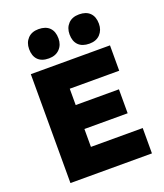

<svg xmlns="http://www.w3.org/2000/svg" viewBox="-167 -1050 992 1160"><g transform="rotate(-20 329.5 -470.0)"><path d="M83 0V-700H592V-537H274V-432H552V-278H274V-163H607V0ZM480 -752Q434 -752 409.5 -776.5Q385 -801 385 -846Q385 -887 410 -913.5Q435 -940 480 -940Q525 -940 549.5 -915.5Q574 -891 574 -846Q574 -805 549 -778.5Q524 -752 480 -752ZM219 -752Q173 -752 149 -776.5Q125 -801 125 -846Q125 -887 150 -913.5Q175 -940 219 -940Q265 -940 289.5 -915.5Q314 -891 314 -846Q314 -805 288.5 -778.5Q263 -752 219 -752Z"/></g></svg>

Font: Lexend ExtraBold
Style: Regular
Weight: 800
Designer: Bonnie Shaver-Troup, Thomas Jockin
Foundry: Lexend
Version: Version 1.007; ttfautohint (v1.8.3)